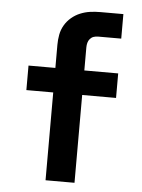

<svg xmlns="http://www.w3.org/2000/svg" viewBox="-53 -777 605 819"><g transform="rotate(5 250.0 -367.5)"><path d="M173 0V-376H58V-481H173V-580Q173 -602 177 -623.5Q181 -645 192 -664Q203 -683 220 -697.5Q237 -712 257.5 -720.5Q278 -729 299.5 -732Q321 -735 343 -735H442V-630H343Q333 -630 324 -627Q315 -624 308.5 -616.5Q302 -609 299.5 -599.5Q297 -590 297 -580V-481H442V-376H297V0Z"/></g></svg>

Font: Iosevka SS04 Extrabold
Style: Regular
Weight: 800
Monospace: yes
Designer: Belleve Invis
Foundry: Belleve Invis
Version: Version 19.0.0; ttfautohint (v1.8.4)